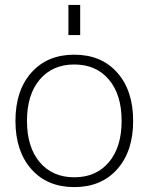

<svg xmlns="http://www.w3.org/2000/svg" viewBox="-20 -753 606 783"><path d="M259 -610V-733H307V-610ZM108 -63Q43 -136 43 -260Q43 -384 108 -457Q173 -530 283 -530Q393 -530 458 -457Q523 -384 523 -260Q523 -136 458 -63Q393 10 283 10Q173 10 108 -63ZM142 -91.5Q194 -30 283 -30Q372 -30 424 -91.5Q476 -153 476 -260Q476 -367 424 -428.5Q372 -490 283 -490Q194 -490 142 -428.5Q90 -367 90 -260Q90 -153 142 -91.5Z"/></svg>

Font: M PLUS 1p Light
Style: Regular
Weight: 300
Version: Version 1.061